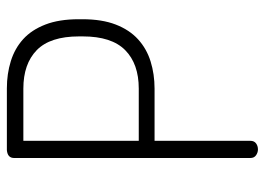

<svg xmlns="http://www.w3.org/2000/svg" viewBox="-126 -645 771 559"><g transform="rotate(-90 259.5 -365.5)"><path d="M79 -710Q79 -729 102 -731H282Q324 -731 361 -719.5Q398 -708 425 -683.5Q452 -659 467.5 -619Q483 -579 483 -522V-511Q483 -454 467.5 -414Q452 -374 424.5 -349Q397 -324 360 -312.5Q323 -301 281 -301H129V-22Q129 -11 121.5 -5.5Q114 0 104 0Q95 0 87 -5.5Q79 -11 79 -22ZM129 -683V-347H281Q353 -347 393 -386.5Q433 -426 433 -510V-521Q433 -605 393 -644Q353 -683 281 -683Z"/></g></svg>

Font: AkaAcidDosis
Style: Light
Weight: 300
Designer: Edgar Tolentino, Pablo Impallari, Igino Marini, Aka-Acid
Foundry: Edgar Tolentino, Pablo Impallari, Igino Marini, Aka-Acid
Version: Version 1.007